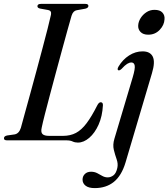

<svg xmlns="http://www.w3.org/2000/svg" viewBox="-20 -720 864 985"><path d="M320.5 0H16.5Q-1 0 0.5 -11.5Q0.5 -21.5 16.5 -25L55 -30.5Q77.5 -34.5 87 -64Q94.5 -91.5 107.2 -137.8Q120 -184 135.5 -240.5Q151 -297 167.2 -357Q183.5 -417 198.2 -473Q213 -529 224.5 -573.8Q236 -618.5 241.5 -644.5Q245.5 -665 227.5 -668.5L186 -676Q172 -679 172 -688Q172 -700 190 -700H418Q433.5 -700 433.5 -689.5Q433.5 -679.5 418 -675.5L373.5 -667.5Q355 -664.5 347 -639Q339 -611 326 -564.8Q313 -518.5 297.8 -462Q282.5 -405.5 266.5 -346.5Q250.5 -287.5 236 -232.5Q221.5 -177.5 210.2 -133.8Q199 -90 194 -65.5Q188.5 -42 197.8 -32.5Q207 -23 232 -23H303.5Q341 -23 369.8 -38.2Q398.5 -53.5 424.2 -87.8Q450 -122 478.5 -178.5Q487 -195.5 496.5 -195.5Q508.5 -195.5 508 -180Q505 -123.5 485.8 -80.5Q466.5 -37.5 438 -13Q409.5 11.5 379.5 11.5Q364.5 11.5 352.5 5.8Q340.5 0 320.5 0ZM740.5 -542Q714.5 -542 701 -556Q687.5 -570 689 -590Q690 -608.5 701.2 -626.8Q712.5 -645 731 -657.2Q749.5 -669.5 772.5 -669.5Q800.5 -669.5 813.2 -655.5Q826 -641.5 824 -621Q822.5 -591 799 -566.5Q775.5 -542 740.5 -542ZM759.5 -344 624 113.5Q603.5 181.5 564 213.2Q524.5 245 466 245Q435 245 419.2 232.8Q403.5 220.5 403.5 201.5Q403.5 184.5 415.2 172.8Q427 161 447 161Q464.5 161 478.5 168.2Q492.5 175.5 505.2 182.8Q518 190 533 190Q548 190 562 179.5Q576 169 582 141Q586.5 120 578.5 97.5Q570.5 75 564 48.8Q557.5 22.5 567 -8.5L661 -324Q674 -368 671 -383.8Q668 -399.5 654 -399.5Q644 -399.5 632.5 -392.5Q621 -385.5 603 -366Q593 -357 587 -359.5Q579.5 -363 588 -378.5Q609.5 -414.5 642.2 -435.5Q675 -456.5 711.5 -456.5Q750.5 -456.5 763.8 -429.2Q777 -402 759.5 -344Z"/></svg>

Font: Fraunces 72pt S000
Style: Italic
Weight: 400
Italic angle: -16°
Version: Version 1.000; ttfautohint (v1.8.3)